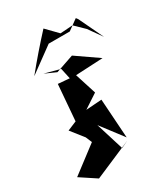

<svg xmlns="http://www.w3.org/2000/svg" viewBox="-275 -1007 1060 1208"><g transform="rotate(-30 255.0 -403.0)"><path d="M298 0 235 -203 356 -44 337 -329 223 -321 325 -388 276 -542 474 -552 315 -662 184 -617 103 -653 215 -623 232 -545 149 -552 128 -292 61 -264 133 -173 152 -128 -39 17 76 93 348 -24ZM480 -760 413 -825 323 -819 245 -899C176 -824 110 -748 45 -668L226 -800H379L454 -854L464 -841L549 -663Z"/></g></svg>

Font: Asimov Silicon
Style: Regular
Weight: 400
Designer: Google
Version: Version 2.000980; 2014